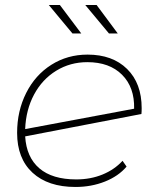

<svg xmlns="http://www.w3.org/2000/svg" viewBox="-20 -740 629 763"><path d="M543 -310Q543 -295 542 -287L80 -198Q85 -115 136.5 -71Q188 -27 283 -27Q340 -27 387.5 -46.5Q435 -66 467 -101L483 -78Q451 -40 397 -18.5Q343 3 280 3Q171 3 109.5 -53.5Q48 -110 48 -212Q48 -299 84 -370.5Q120 -442 184 -482.5Q248 -523 328 -523Q427 -523 485 -466Q543 -409 543 -310ZM80 -227 513 -308Q515 -393 465 -443Q415 -493 327 -493Q259 -493 203.5 -459Q148 -425 115.5 -364.5Q83 -304 80 -227ZM174 -720H218L303 -607H268ZM319 -720H364L448 -607H413Z"/></svg>

Font: Montserrat Alternates ExLight
Style: Italic
Weight: 275
Italic angle: -11.3°
Designer: Julieta Ulanovsky
Foundry: Julieta Ulanovsky
Version: Version 7.200